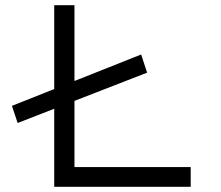

<svg xmlns="http://www.w3.org/2000/svg" viewBox="-20 -720 853 740"><path d="M48 -246 26 -312 524 -510 547 -440ZM189 0V-700H267V-76H715V0Z"/></svg>

Font: Lexend Tera Light
Style: Regular
Weight: 300
Designer: Bonnie Shaver-Troup, Thomas Jockin
Foundry: Lexend
Version: Version 1.007